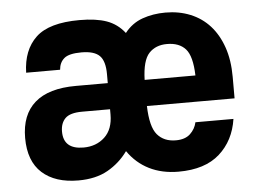

<svg xmlns="http://www.w3.org/2000/svg" viewBox="-44 -594 888 659"><g transform="rotate(-5 400.0 -265.0)"><path d="M201 9Q121 9 76 -31.5Q31 -72 31 -152Q31 -232 78.5 -273.5Q126 -315 220 -315H330V-346Q330 -391 311.5 -409.5Q293 -428 249 -428Q206 -428 189.5 -414Q173 -400 171 -375H54Q56 -453 101.5 -496Q147 -539 252 -539Q309 -539 345.5 -526Q382 -513 407 -481Q432 -513 468.5 -526Q505 -539 548 -539Q595 -539 634 -523Q673 -507 700.5 -476.5Q728 -446 743.5 -401.5Q759 -357 759 -299V-225H457Q459 -153 482 -126Q505 -99 546 -99Q578 -99 595.5 -115.5Q613 -132 618 -155H749Q738 -81 687.5 -36Q637 9 546 9Q489 9 445 -13Q401 -35 372 -77Q344 -38 302.5 -14.5Q261 9 201 9ZM228 -102Q272 -102 301 -129Q330 -156 330 -207V-225H234Q192 -225 175.5 -208.5Q159 -192 159 -163Q159 -102 228 -102ZM544 -431Q505 -431 482 -406.5Q459 -382 457 -315H632Q630 -382 608 -406.5Q586 -431 544 -431Z"/></g></svg>

Font: Golos UI
Style: Bold
Weight: 700
Designer: A.Korolkova, Vitaly Kuzmin
Foundry: ParaType Ltd
Version: Version 2.000